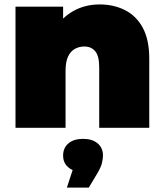

<svg xmlns="http://www.w3.org/2000/svg" viewBox="-20 -577 742 867"><path d="M50 0V-547H265V-493Q285 -512 309 -526Q363 -557 430 -557Q493 -557 544 -531.5Q595 -506 624.5 -452Q654 -398 654 -312V0H428V-273Q428 -324 410 -345.5Q392 -367 361 -367Q338 -367 318.5 -356.5Q299 -346 287.5 -322Q276 -298 276 -257V0ZM282 270 308 191Q296 186 288 178Q265 159 265 125Q265 91 289 70.5Q313 50 355 50Q397 50 421 70.5Q445 91 445 125Q445 139 440.5 158.5Q436 178 420 205L381 270Z"/></svg>

Font: Montserrat Thin Black
Style: Regular
Weight: 900
Version: Version 9.000